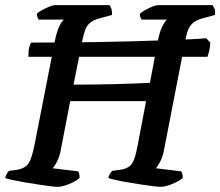

<svg xmlns="http://www.w3.org/2000/svg" viewBox="-30 -724 854 744"><path d="M191 0Q184 0 164.5 -2.5Q145 -5 118.5 -9Q92 -13 65.5 -17.5Q39 -22 18.5 -26.5Q-2 -31 -10 -34Q-8 -43 -3.5 -51Q1 -59 5 -62L36 -66Q58 -70 70.5 -80Q83 -90 90.5 -111.5Q98 -133 105 -169L183 -567Q190 -602 200 -622.5Q210 -643 218 -648H120Q118 -651 115.5 -656.5Q113 -662 113 -671Q120 -678 134 -685.5Q148 -693 161.5 -698.5Q175 -704 181 -704H394Q398 -700 401.5 -690Q405 -680 404 -666L356 -653Q333 -647 320 -636.5Q307 -626 300.5 -609Q294 -592 289 -567L255 -396Q290 -396 331.5 -396.5Q373 -397 415 -398Q457 -399 492.5 -400.5Q528 -402 551 -403L582 -567Q589 -603 599.5 -623Q610 -643 617 -648H519Q517 -651 514 -657Q511 -663 512 -671Q520 -678 533.5 -685.5Q547 -693 560.5 -698.5Q574 -704 580 -704H794Q796 -700 800.5 -691.5Q805 -683 803 -666L755 -653Q733 -647 720 -637Q707 -627 700 -610.5Q693 -594 688 -567L605 -140Q600 -115 590 -96.5Q580 -78 574 -72L672 -60Q674 -58 676.5 -50.5Q679 -43 678 -34Q662 -21 636 -10.5Q610 0 591 0Q584 0 564 -2.5Q544 -5 517.5 -9Q491 -13 464.5 -17.5Q438 -22 418 -26.5Q398 -31 390 -34Q391 -43 396 -50.5Q401 -58 405 -62L435 -66Q456 -69 469 -77.5Q482 -86 490 -107.5Q498 -129 505 -169L536 -332H242L205 -140Q200 -115 190.5 -97Q181 -79 174 -72L273 -60Q275 -57 277 -49.5Q279 -42 278 -34Q263 -21 237 -10.5Q211 0 191 0ZM80 -504Q80 -530 83.5 -542Q87 -554 91 -559Q143 -559 208.5 -559.5Q274 -560 345 -561Q416 -562 484 -564Q552 -566 610.5 -568Q669 -570 710.5 -572Q752 -574 769 -576L785 -559Q784 -539 780.5 -525.5Q777 -512 774 -504Z"/></svg>

Font: Texturina Medium 12pt SemiBold
Style: Italic
Weight: 600
Italic angle: -11°
Version: Version 1.002